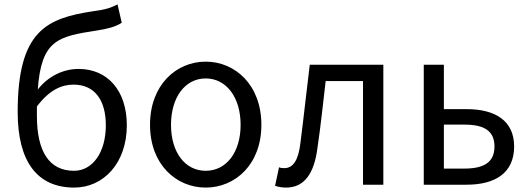

<svg xmlns="http://www.w3.org/2000/svg" viewBox="-20 -836 2394 869"><path d="M512 -816C480 -800 460 -793 400 -785C192 -753 60 -698 60 -329C60 -105 148 13 316 13C447 13 554 -96 554 -269C554 -428 465 -524 336 -524C267 -524 199 -492 151 -431C167 -657 244 -671 419 -698C464 -705 502 -714 531 -733ZM315 -63C202 -63 147 -151 147 -312V-354C204 -430 260 -453 313 -453C409 -453 459 -382 459 -269C459 -146 399 -63 315 -63Z M911 13C1044 13 1163 -91 1163 -271C1163 -452 1044 -557 911 -557C778 -557 659 -452 659 -271C659 -91 778 13 911 13ZM911 -63C818 -63 754 -146 754 -271C754 -396 818 -481 911 -481C1004 -481 1069 -396 1069 -271C1069 -146 1004 -63 911 -63Z M1275 13C1355 13 1402 -47 1417 -168C1432 -268 1442 -369 1454 -469H1623V0H1715V-543H1382C1367 -422 1355 -308 1340 -191C1331 -110 1306 -75 1267 -75C1256 -75 1248 -76 1243 -79L1225 5C1241 10 1255 13 1275 13Z M1898 0H2092C2221 0 2307 -53 2307 -173C2307 -290 2221 -342 2092 -342H1989V-543H1898ZM1989 -73V-272H2082C2174 -272 2218 -242 2218 -173C2218 -104 2174 -73 2082 -73Z"/></svg>

Font: Spoqa Han Sans Neo Regular
Style: Regular
Weight: 400
Designer: [Spoqa Han Sans Neo] Dong-huui Kim  Younghwa Kang  Yujin Lee  [Noto Sans] Ryoko NISHIZUKA  (kana & ideographs); Paul D. 
Foundry: Spoqa (http://www.spoqa-han-sans.com)
Version: Version 1.000